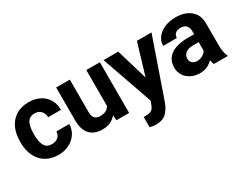

<svg xmlns="http://www.w3.org/2000/svg" viewBox="-78 -1048 2251 1765"><g transform="rotate(-30 1047.5 -165.5)"><path d="M359 -187H495Q495 -131 465 -86Q435 -41 384 -15.5Q333 10 272 10Q191 10 135 -25.5Q79 -61 51 -122Q23 -183 23 -261V-276Q23 -354 51 -415.5Q79 -477 135 -512.5Q191 -548 271 -548Q337 -548 387.5 -522Q438 -496 466.5 -448.5Q495 -401 495 -338H359Q357 -379 333.5 -405Q310 -431 267 -431Q211 -431 189 -388.5Q167 -346 167 -276V-261Q167 -190 188.5 -148Q210 -106 268 -106Q308 -106 333 -128Q358 -150 359 -187Z M1023 0H888L884 -55Q831 10 738 10Q653 10 606 -39Q559 -88 559 -191V-538H704V-190Q704 -147 724.5 -127Q745 -107 779 -107Q852 -107 879 -158V-538H1023Z M1184 217Q1165 217 1152 215Q1139 213 1120 208V99H1142Q1184 99 1204 86Q1224 73 1235 42L1251 1L1062 -538H1218L1317 -206L1416 -538H1571L1356 81Q1336 138 1297.5 177.5Q1259 217 1184 217Z M1823 -442Q1787 -442 1767 -424.5Q1747 -407 1747 -377H1602Q1602 -424 1630.5 -463Q1659 -502 1711 -525Q1763 -548 1831 -548Q1928 -548 1987.5 -499Q2047 -450 2047 -358V-131Q2047 -87 2052.5 -59Q2058 -31 2069 -8V0H1922Q1916 -14 1908 -48Q1855 10 1773 10Q1721 10 1679.5 -10.5Q1638 -31 1614 -68Q1590 -105 1590 -151Q1590 -237 1653.5 -282.5Q1717 -328 1839 -328H1902V-359Q1902 -398 1882 -420Q1862 -442 1823 -442ZM1902 -153V-244H1844Q1789 -244 1762 -221.5Q1735 -199 1735 -162Q1735 -135 1754 -117.5Q1773 -100 1805 -100Q1838 -100 1863.5 -115.5Q1889 -131 1902 -153Z"/></g></svg>

Font: Freesentation 8 ExtraBold
Style: Regular
Weight: 800
Designer: glyphs from Roboto by Christian Robertson / Hangul glyphs from Noto Sans CJK(Source Han Sans) by Jang Soo-young and Kang
Foundry: PT&
Version: Version 2.001